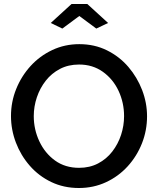

<svg xmlns="http://www.w3.org/2000/svg" viewBox="-20 -936 792 961"><path d="M375 5Q299 5 236.5 -25Q174 -55 129 -106.5Q84 -158 59.5 -222.5Q35 -287 35 -355Q35 -426 61 -490.5Q87 -555 133 -605.5Q179 -656 241.5 -685.5Q304 -715 377 -715Q453 -715 515.5 -684Q578 -653 622.5 -601Q667 -549 691.5 -485Q716 -421 716 -354Q716 -283 690.5 -218.5Q665 -154 619 -103.5Q573 -53 510.5 -24Q448 5 375 5ZM149 -355Q149 -288 177 -228.5Q205 -169 255.5 -132.5Q306 -96 376 -96Q429 -96 471 -118Q513 -140 542 -177.5Q571 -215 586 -261Q601 -307 601 -355Q601 -422 573.5 -481Q546 -540 495 -576.5Q444 -613 376 -613Q322 -613 280 -591Q238 -569 209 -532Q180 -495 164.5 -449Q149 -403 149 -355ZM234 -821 338 -916H417L521 -821L462 -793L377 -856L292 -793Z"/></svg>

Font: Raleway SemiBold
Style: Regular
Weight: 600
Designer: Matt McInerney, Pablo Impallari, Rodrigo Fuenzalida
Foundry: Matt McInerney, Pablo Impallari, Rodrigo Fuenzalida
Version: Version 4.026